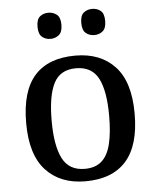

<svg xmlns="http://www.w3.org/2000/svg" viewBox="-53 -792 694 848"><g transform="rotate(-5 293.5 -368.0)"><path d="M292 10Q181 10 117 -59Q53 -128 53 -269Q53 -410 114 -478.5Q175 -547 295 -547Q406 -547 470 -478.5Q534 -410 534 -269Q534 -128 472.5 -59Q411 10 292 10ZM294 -45Q341 -45 369 -70Q397 -95 409 -145.5Q421 -196 421 -269Q421 -380 392 -435.5Q363 -491 293 -491Q223 -491 194.5 -435.5Q166 -380 166 -269Q166 -159 195 -102Q224 -45 294 -45ZM387 -630Q365 -630 349.5 -643Q334 -656 334 -688Q334 -721 349.5 -733.5Q365 -746 387 -746Q409 -746 424.5 -733.5Q440 -721 440 -688Q440 -656 424.5 -643Q409 -630 387 -630ZM193 -630Q171 -630 155.5 -643Q140 -656 140 -688Q140 -721 155.5 -733.5Q171 -746 193 -746Q214 -746 230 -733.5Q246 -721 246 -688Q246 -656 230 -643Q214 -630 193 -630Z"/></g></svg>

Font: Noto Serif Kannada Medium
Style: Regular
Weight: 500
Version: Version 2.003